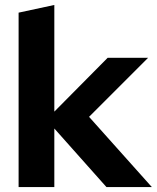

<svg xmlns="http://www.w3.org/2000/svg" viewBox="-20 -754 632 774"><path d="M55 0V-703L199 -734V-304L414 -521H577L339 -283L592 0H409L199 -236V0Z"/></svg>

Font: Rosa Sans
Style: Bold
Weight: 700
Designer: Pentagram / MCKL
Foundry: Pentagram / MCKL
Version: Version 1.005;September 16, 2019;FontCreator 11.5.0.2425 64-